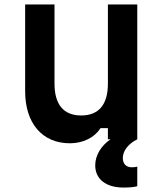

<svg xmlns="http://www.w3.org/2000/svg" viewBox="-20 -626 740 863"><path d="M597 -606H465V-250C465 -156 424 -107 345 -107C266 -107 225 -156 225 -250V-606H93V-216C93 -72 170 18 294 18C353 18 404 -7 432 -50H465V0H477C434 29 408 73 408 117C408 179 456 217 535 217C564 217 583 215 597 211V123C590 125 583 126 572 126C547 126 532 110 532 84C532 52 557 20 597 0Z"/></svg>

Font: Martian Mono Std Md
Style: Regular
Weight: 500
Monospace: yes
Designer: Roman Shamin
Foundry: Evil Martians
Version: Version 1.000